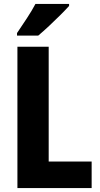

<svg xmlns="http://www.w3.org/2000/svg" viewBox="-20 -950 503 970"><path d="M68 0V-714H226V-134H443V0ZM329 -920Q313 -902 285.5 -874.5Q258 -847 228 -819Q198 -791 173 -770H66V-783Q91 -820 116 -858Q141 -896 159 -930H329Z"/></svg>

Font: Noto Sans Myanmar Condensed ExtraBold
Style: Regular
Weight: 800
Width: 3
Designer: Monotype Design Team
Foundry: Monotype Imaging Inc.
Version: Version 2.107; ttfautohint (v1.8.4.7-5d5b)